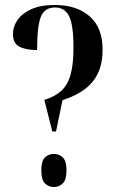

<svg xmlns="http://www.w3.org/2000/svg" viewBox="-20 -744 479 771"><path d="M158 -343Q201 -356 226.5 -379.5Q252 -403 263.5 -444.5Q275 -486 275 -552Q275 -644 257.5 -679Q240 -714 201 -714Q159 -714 144 -676.5Q129 -639 129 -543Q84 -543 58 -556.5Q32 -570 32 -608Q32 -636 49.5 -662.5Q67 -689 104.5 -706.5Q142 -724 200 -724Q288 -724 340 -678.5Q392 -633 392 -545Q392 -465 352.5 -416.5Q313 -368 231 -342L205 -216H190ZM197 7Q175 7 160.5 -7.5Q146 -22 146 -59Q146 -98 160.5 -112Q175 -126 197 -126Q217 -126 232 -112Q247 -98 247 -59Q247 -22 232 -7.5Q217 7 197 7Z"/></svg>

Font: Noto Serif Display ExtraCondensed SemiBold
Style: Regular
Weight: 600
Width: 2
Designer: Monotype Design Team
Foundry: Monotype Imaging Inc.
Version: Version 2.009